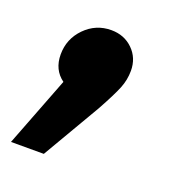

<svg xmlns="http://www.w3.org/2000/svg" viewBox="-105 -217 419 454"><g transform="rotate(20 104.5 10.0)"><path d="M102.1 -154.8Q134.8 -154.8 156.5 -133.5Q178.2 -112.3 178.2 -80.1Q178.2 -57.1 169.4 -35.4Q160.6 -13.7 137.2 28.8L51.8 174.8H-30.8L37.1 -1Q8.8 -21.5 8.8 -60.1Q8.8 -99.1 36.1 -127Q63.5 -154.8 102.1 -154.8Z"/></g></svg>

Font: FiraGO SemiBold
Style: Italic
Weight: 600
Italic angle: -8°
Designer: bBox Type GmbH
Foundry: bBox Type GmbH
Version: Version 1.001;PS 001.001;hotconv 1.0.88;makeotf.lib2.5.64775